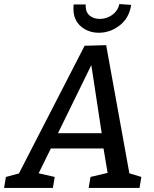

<svg xmlns="http://www.w3.org/2000/svg" viewBox="-56 -924 755 944"><path d="M466 -702 580 -72 639 -54 630 0H380L389 -54L473 -74L453 -194H194L134 -72L213 -54L204 0H-36L-27 -54L37 -71L360 -699ZM444 -269 393 -604 229 -269ZM305 -881Q305 -895 306 -902H365Q364 -865 384 -848Q404 -831 435 -831Q468 -831 495.5 -850.5Q523 -870 531 -904L589 -900Q579 -835 532.5 -799Q486 -763 430 -763Q378 -763 341.5 -794.5Q305 -826 305 -881Z"/></svg>

Font: Bitter Pro Medium
Style: Italic
Weight: 500
Italic angle: -9°
Designer: Sol Matas, and Bitter project Authors
Foundry: Sol Matas
Version: Version 1.010